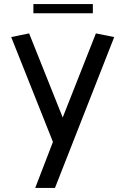

<svg xmlns="http://www.w3.org/2000/svg" viewBox="-20 -923 617 943"><path d="M144 -903V-858H436V-903ZM451 -759 288 -346 123 -759 35 -741 240 -226 153 0H250L541 -741Z"/></svg>

Font: LXGW Marker Gothic
Style: Regular
Weight: 400
Version: Version 1.001